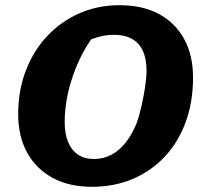

<svg xmlns="http://www.w3.org/2000/svg" viewBox="-20 -706 780 739"><path d="M334 13Q246 13 182.5 -21.5Q119 -56 84.5 -118.5Q50 -181 50 -267Q50 -358 79.5 -434.5Q109 -511 161.5 -567Q214 -623 285 -654.5Q356 -686 440 -686Q528 -686 591 -652.5Q654 -619 688.5 -556.5Q723 -494 723 -407Q723 -314 695 -237Q667 -160 615 -104Q563 -48 491.5 -17.5Q420 13 334 13ZM341 -94Q377 -94 408 -110Q439 -126 463.5 -157Q488 -188 506 -232Q516 -260 524.5 -297.5Q533 -335 538.5 -371.5Q544 -408 544 -433Q544 -502 512.5 -537Q481 -572 418 -572Q386 -572 354.5 -562.5Q323 -553 283 -534L346 -575Q310 -529 284 -472.5Q258 -416 243.5 -355.5Q229 -295 229 -237Q229 -191 242 -159.5Q255 -128 280 -111Q305 -94 341 -94Z"/></svg>

Font: Piazzolla Thin Black
Style: Italic
Weight: 900
Italic angle: -11.3°
Version: Version 2.005